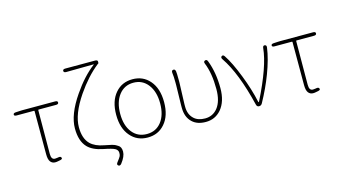

<svg xmlns="http://www.w3.org/2000/svg" viewBox="-102 -1181 3133 1761"><g transform="rotate(-15 1464.0 -300.0)"><path d="M311 10Q298 13 284 13Q256 13 239 -8.5Q222 -30 222 -81V-489Q222 -494 217 -494H53Q29 -494 29 -508Q28 -522 52 -524L89 -526Q101 -527 114 -527H427Q451 -527 451 -511Q451 -494 427 -494H262Q257 -494 257 -489L255 -75Q255 -20 290 -20Q301 -20 312 -22L324 -24Q346 -28 351 -13Q357 1 332 6Z M864 183Q849 201 834 190Q820 179 835 160L856 132Q863 123 868 113Q874 103 874 81Q874 54 848 39.5Q822 25 739 9Q643 -10 596 -59Q538 -120 538 -240Q538 -371 654 -540Q751 -682 856 -761Q860 -764 855 -764L595 -761Q571 -761 571 -778Q571 -794 595 -794H878Q902 -794 902 -778Q902 -761 900 -761Q898 -761 891 -755Q784 -670 688 -530Q576 -365 576 -241Q576 -134 630 -80Q674 -37 757.5 -22Q841 -7 861 5Q871 11 881 17Q910 33 910 78.5Q910 124 864 183Z M1001 -59Q936 -133 936 -263Q936 -393 1001 -468Q1063 -540 1163.5 -540Q1264 -540 1326 -468Q1391 -393 1391 -263Q1391 -133 1326 -59Q1264 13 1163.5 13Q1063 13 1001 -59ZM1025.5 -85.5Q1077 -20 1164 -20Q1251 -20 1302 -85.5Q1353 -151 1353 -261.5Q1353 -372 1301.5 -439.5Q1250 -507 1163.5 -507Q1077 -507 1025.5 -439.5Q974 -372 974 -261.5Q974 -151 1025.5 -85.5Z M1715 13Q1633 13 1587 -31Q1534 -80 1534 -171Q1534 -183 1534 -195L1538 -384Q1538 -396 1538 -408Q1538 -466 1533 -501Q1530 -525 1548 -527Q1565 -530 1570 -507Q1573 -489 1573 -421Q1573 -409 1573 -397L1566 -196Q1566 -184 1566 -172Q1566 -97 1612 -55Q1650 -20 1717 -20Q1790 -20 1836 -77Q1885 -139 1885 -254Q1885 -404 1844 -505Q1834 -527 1852 -534Q1870 -541 1878 -518Q1923 -401 1923 -253Q1923 -126 1861 -53Q1804 13 1715 13Z M2223 0Q2203 0 2198 -22Q2121 -340 2010 -503Q1996 -523 2011 -533Q2025 -543 2038 -523Q2089 -447 2145 -303Q2198 -168 2225 -43Q2226 -37 2228.5 -37Q2231 -37 2234 -43Q2381 -337 2397 -505Q2399 -529 2417 -527Q2436 -524 2432 -501Q2418 -397 2367 -262Q2322 -143 2253 -18Q2243 0 2223 0Z M2760 10Q2747 13 2733 13Q2705 13 2688 -8.5Q2671 -30 2671 -81V-489Q2671 -494 2666 -494H2502Q2478 -494 2478 -508Q2477 -522 2501 -524L2538 -526Q2550 -527 2563 -527H2876Q2900 -527 2900 -511Q2900 -494 2876 -494H2711Q2706 -494 2706 -489L2704 -75Q2704 -20 2739 -20Q2750 -20 2761 -22L2773 -24Q2795 -28 2800 -13Q2806 1 2781 6Z"/></g></svg>

Font: Resource Han Rounded JP ExtraLight
Style: Regular
Weight: 250
Designer: Cyano Hao (round all glyphs); Ryoko NISHIZUKA 西塚涼子 (kana, bopomofo & ideographs); Paul D. Hunt (Latin, Greek & Cyrillic)
Foundry: Cyano Hao
Version: 0.990